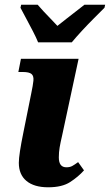

<svg xmlns="http://www.w3.org/2000/svg" viewBox="-20 -786 467 816"><path d="M185 10Q125 10 92.5 -17Q60 -44 60 -94Q60 -112 65 -144.5Q70 -177 79 -221L113 -390Q120 -423 122 -443Q124 -463 114 -471.5Q104 -480 77 -480H58L69 -536H314L244 -210Q237 -180 233.5 -159.5Q230 -139 230 -117Q230 -75 262 -75Q277 -75 287 -80.5Q297 -86 312 -97L337 -62Q313 -35 278.5 -12.5Q244 10 185 10ZM142 -606Q134 -626 120 -653Q106 -680 91.5 -707Q77 -734 67 -753L70 -766H140Q149 -755 164.5 -738.5Q180 -722 196 -705.5Q212 -689 224 -676Q240 -689 262 -706Q284 -723 304.5 -739Q325 -755 339 -766H427L424 -753Q405 -734 379.5 -708.5Q354 -683 329 -656Q304 -629 285 -606Z"/></svg>

Font: Noto Serif SemiCondensed ExtraBold
Style: Italic
Weight: 800
Width: 4
Italic angle: -12°
Designer: Monotype Design Team
Foundry: Monotype Imaging Inc.
Version: Version 2.014; ttfautohint (v1.8.4.7-5d5b)